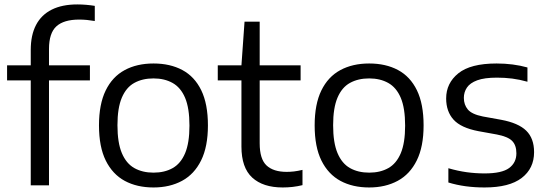

<svg xmlns="http://www.w3.org/2000/svg" viewBox="-20 -838 2473 868"><path d="M119 0V-612Q119 -679.5 143 -725.2Q167 -771 214 -794.5Q261 -818 330 -818Q350 -818 370 -816.2Q390 -814.5 408.5 -811.5V-743Q391 -746 373.2 -747.8Q355.5 -749.5 338 -749.5Q268.5 -749.5 235 -719Q201.5 -688.5 201.5 -616.5V0ZM12 -474.5V-542.5H386.5V-474.5Z M674 9.5Q599.5 9.5 544.2 -20.2Q489 -50 458.2 -112Q427.5 -174 427.5 -271Q427.5 -367 457.8 -429Q488 -491 543.5 -521Q599 -551 674 -551Q749 -551 804.2 -521.5Q859.5 -492 889.8 -430Q920 -368 920 -271Q920 -175 889.2 -112.8Q858.5 -50.5 803 -20.5Q747.5 9.5 674 9.5ZM674 -57.5Q724 -57.5 760.5 -78Q797 -98.5 816.8 -145.2Q836.5 -192 836.5 -270Q836.5 -349 816.8 -395.8Q797 -442.5 760.2 -463Q723.5 -483.5 674 -483.5Q624 -483.5 587.2 -463.2Q550.5 -443 530.8 -396.5Q511 -350 511 -272Q511 -193 530.8 -146Q550.5 -99 587.2 -78.2Q624 -57.5 674 -57.5Z M1258 9.5Q1169 9.5 1120.2 -35.2Q1071.5 -80 1071.5 -175.5V-542.5L1085.5 -740H1154V-190Q1154 -119 1185 -90Q1216 -61 1276 -61Q1292.5 -61 1309.5 -63Q1326.5 -65 1347.5 -70V-1Q1325 4.5 1303 7Q1281 9.5 1258 9.5ZM964.5 -474.5V-542.5H1339V-474.5Z M1649 9.5Q1574.5 9.5 1519.2 -20.2Q1464 -50 1433.2 -112Q1402.5 -174 1402.5 -271Q1402.5 -367 1432.8 -429Q1463 -491 1518.5 -521Q1574 -551 1649 -551Q1724 -551 1779.2 -521.5Q1834.5 -492 1864.8 -430Q1895 -368 1895 -271Q1895 -175 1864.2 -112.8Q1833.5 -50.5 1778 -20.5Q1722.5 9.5 1649 9.5ZM1649 -57.5Q1699 -57.5 1735.5 -78Q1772 -98.5 1791.8 -145.2Q1811.5 -192 1811.5 -270Q1811.5 -349 1791.8 -395.8Q1772 -442.5 1735.2 -463Q1698.5 -483.5 1649 -483.5Q1599 -483.5 1562.2 -463.2Q1525.5 -443 1505.8 -396.5Q1486 -350 1486 -272Q1486 -193 1505.8 -146Q1525.5 -99 1562.2 -78.2Q1599 -57.5 1649 -57.5Z M2170.5 9.5Q2126 9.5 2085.2 4Q2044.5 -1.5 2007 -13V-77.5Q2050 -65 2090 -59.5Q2130 -54 2171 -54Q2248.5 -54 2281.5 -78.2Q2314.5 -102.5 2314.5 -145Q2314.5 -181.5 2295.2 -201Q2276 -220.5 2226 -230L2143 -245Q2064 -260 2030.5 -297Q1997 -334 1997 -393Q1997 -462 2052 -506.5Q2107 -551 2225 -551Q2262.5 -551 2297.5 -546.5Q2332.5 -542 2364.5 -533V-468.5Q2329 -478.5 2295.5 -482.8Q2262 -487 2226.5 -487Q2170 -487 2137.5 -475Q2105 -463 2091 -442.2Q2077 -421.5 2077 -395.5Q2077 -364.5 2095 -343Q2113 -321.5 2162.5 -311.5L2245.5 -296.5Q2323.5 -282 2359 -247.2Q2394.5 -212.5 2394.5 -150Q2394.5 -76.5 2338.5 -33.5Q2282.5 9.5 2170.5 9.5Z"/></svg>

Font: Encode Sans SemiExpanded
Style: Regular
Weight: 400
Width: 6
Designer: Multiple Designers
Foundry: Impallari Type
Version: Version 3.002